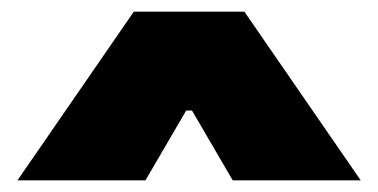

<svg xmlns="http://www.w3.org/2000/svg" viewBox="-20 -720 650 330"><path d="M400 -700 600 -410H380L310 -530H300L230 -410H10L210 -700Z"/></svg>

Font: Imperial One
Style: Regular
Weight: 400
Designer: Jovanny Lemonad
Foundry: Jovanny Lemonad
Version: Version 1.000